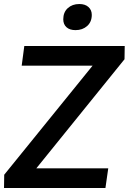

<svg xmlns="http://www.w3.org/2000/svg" viewBox="-56 -936 647 956"><path d="M469 0 483 -98H125L564 -641L565 -707H65L52 -609H405L-35 -66L-36 0ZM320 -786Q355 -786 378 -806.5Q401 -827 401 -862Q401 -886 384.5 -901Q368 -916 339 -916Q304 -916 281.5 -895.5Q259 -875 259 -840Q259 -815 275 -800.5Q291 -786 320 -786Z"/></svg>

Font: Brisa Sans Medium
Style: Italic
Weight: 600
Italic angle: -8°
Designer: Dalton Maag Ltd
Foundry: Dalton Maag Ltd
Version: Version 1.101;July 10, 2019;FontCreator 11.5.0.2425 64-bit